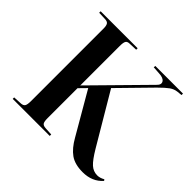

<svg xmlns="http://www.w3.org/2000/svg" viewBox="-178 -923 1129 1129"><g transform="rotate(45 386.5 -358.0)"><path d="M647 14.2Q582 14.2 543.2 -13.4Q504.4 -41 472.2 -98.1L320.8 -358.9L276.9 -314V-64Q276.9 -36.6 283.4 -26.6Q290 -16.6 309.1 -15.1L359.9 -12.2V0H51.8V-12.2L106 -15.1Q124.5 -16.6 130.9 -27.6Q137.2 -38.6 137.2 -67.9V-669.9Q137.2 -694.8 130.1 -705.1Q123 -715.3 103 -715.8L53.2 -717.8V-730H360.8V-717.8L307.1 -715.8Q289.1 -715.3 283 -704.3Q276.9 -693.4 276.9 -665V-336.9L590.8 -655.8Q613.3 -676.8 602.3 -695.1Q591.3 -713.4 553.2 -714.8L506.8 -717.8L507.8 -730H737.8V-717.8L707 -714.8Q682.1 -711.9 660.9 -696.8Q639.6 -681.6 604 -646L416 -454.1L603 -138.2Q638.7 -78.1 663.6 -55.7Q688.5 -33.2 721.2 -33.2Q743.7 -33.2 767.1 -46.9L772.9 -39.1Q726.6 14.2 647 14.2Z"/></g></svg>

Font: Display Semibold
Style: Regular
Weight: 600
Designer: Latin by Veronika Burian and Jose Scaglione. Greek by Irene Vlachou. Cyrillic by Vera Evstafieva.
Foundry: TypeTogether
Version: Version 3.002